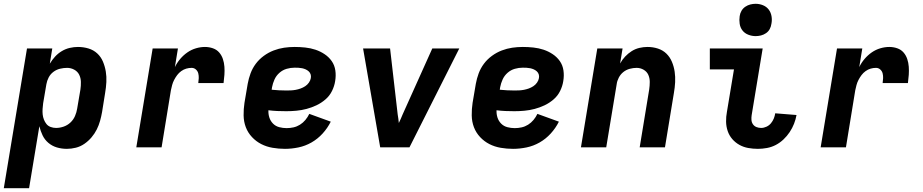

<svg xmlns="http://www.w3.org/2000/svg" viewBox="-33 -775 4853 1010"><path d="M-13 215 109 -520H242L229 -440Q241 -460 256.5 -477Q272 -494 292 -506Q312 -518 334 -523Q356 -528 377 -528Q406 -528 432.5 -520Q459 -512 478.5 -494Q498 -476 508.5 -451Q519 -426 523.5 -399Q528 -372 526.5 -343.5Q525 -315 520 -286L504 -186Q500 -163 493.5 -139.5Q487 -116 476 -94Q465 -72 448.5 -52.5Q432 -33 411 -18.5Q390 -4 366 2Q342 8 319 8Q291 8 266 0.5Q241 -7 221.5 -23.5Q202 -40 191 -63Q180 -86 174 -111L120 215ZM262 -102Q282 -102 302 -109Q322 -116 337.5 -130.5Q353 -145 361.5 -164.5Q370 -184 373 -204L390 -304Q393 -324 392.5 -344.5Q392 -365 383.5 -382Q375 -399 357.5 -408.5Q340 -418 320 -418Q302 -418 283 -413.5Q264 -409 248 -397Q232 -385 223 -367.5Q214 -350 211 -332L194 -232Q192 -217 191 -202Q190 -187 191.5 -173Q193 -159 198 -146Q203 -133 211.5 -122.5Q220 -112 233.5 -107Q247 -102 262 -102Z M684 0 770 -520H903L887 -422Q898 -445 915 -465Q932 -485 953 -499.5Q974 -514 998 -521Q1022 -528 1045 -528Q1067 -528 1087 -521Q1107 -514 1120 -499Q1133 -484 1139.5 -464.5Q1146 -445 1147.5 -424Q1149 -403 1147.5 -381.5Q1146 -360 1143 -338H1010Q1012 -351 1012.5 -364Q1013 -377 1010 -389Q1007 -401 997.5 -409.5Q988 -418 975 -418Q961 -418 947 -414Q933 -410 920.5 -401Q908 -392 899 -380Q890 -368 883 -354.5Q876 -341 872.5 -327.5Q869 -314 866 -300L817 0Z M1466 8Q1433 8 1401 2.5Q1369 -3 1341.5 -17Q1314 -31 1292.5 -54Q1271 -77 1260 -106Q1249 -135 1248.5 -168Q1248 -201 1253 -234L1270 -334Q1275 -362 1285 -389Q1295 -416 1312.5 -439.5Q1330 -463 1354.5 -481Q1379 -499 1406.5 -509.5Q1434 -520 1461.5 -524Q1489 -528 1517 -528Q1545 -528 1573 -525Q1601 -522 1626.5 -513.5Q1652 -505 1674.5 -490Q1697 -475 1712 -453.5Q1727 -432 1731 -404.5Q1735 -377 1730 -348Q1726 -322 1713.5 -296.5Q1701 -271 1679 -252Q1657 -233 1631.5 -221Q1606 -209 1579.5 -202Q1553 -195 1526 -192.5Q1499 -190 1473 -190Q1449 -190 1425.5 -191Q1402 -192 1379 -195Q1378 -175 1384 -156.5Q1390 -138 1403.5 -124.5Q1417 -111 1436 -106Q1455 -101 1475 -101Q1493 -101 1511 -105Q1529 -109 1545 -119Q1561 -129 1573.5 -144Q1586 -159 1594 -176L1707 -135Q1690 -101 1664 -72.5Q1638 -44 1605.5 -25.5Q1573 -7 1537 0.5Q1501 8 1466 8ZM1473 -299Q1485 -299 1497.5 -299.5Q1510 -300 1523 -302.5Q1536 -305 1548.5 -309.5Q1561 -314 1572.5 -321.5Q1584 -329 1592 -340.5Q1600 -352 1602 -364Q1604 -375 1601 -384Q1598 -393 1591 -399.5Q1584 -406 1575 -410Q1566 -414 1556.5 -416Q1547 -418 1537 -418.5Q1527 -419 1517 -419Q1496 -419 1475 -413Q1454 -407 1437 -392Q1420 -377 1411 -357Q1402 -337 1398 -316L1396 -303Q1416 -301 1434.5 -300Q1453 -299 1473 -299Z M1967 0 1877 -520H2019L2059 -173Q2061 -162 2062.5 -150.5Q2064 -139 2065 -128Q2070 -139 2075.5 -150.5Q2081 -162 2085 -173L2241 -520H2383L2121 0Z M2666 8Q2633 8 2601 2.5Q2569 -3 2541.5 -17Q2514 -31 2492.5 -54Q2471 -77 2460 -106Q2449 -135 2448.5 -168Q2448 -201 2453 -234L2470 -334Q2475 -362 2485 -389Q2495 -416 2512.5 -439.5Q2530 -463 2554.5 -481Q2579 -499 2606.5 -509.5Q2634 -520 2661.5 -524Q2689 -528 2717 -528Q2745 -528 2773 -525Q2801 -522 2826.5 -513.5Q2852 -505 2874.5 -490Q2897 -475 2912 -453.5Q2927 -432 2931 -404.5Q2935 -377 2930 -348Q2926 -322 2913.5 -296.5Q2901 -271 2879 -252Q2857 -233 2831.5 -221Q2806 -209 2779.5 -202Q2753 -195 2726 -192.5Q2699 -190 2673 -190Q2649 -190 2625.5 -191Q2602 -192 2579 -195Q2578 -175 2584 -156.5Q2590 -138 2603.5 -124.5Q2617 -111 2636 -106Q2655 -101 2675 -101Q2693 -101 2711 -105Q2729 -109 2745 -119Q2761 -129 2773.5 -144Q2786 -159 2794 -176L2907 -135Q2890 -101 2864 -72.5Q2838 -44 2805.5 -25.5Q2773 -7 2737 0.5Q2701 8 2666 8ZM2673 -299Q2685 -299 2697.5 -299.5Q2710 -300 2723 -302.5Q2736 -305 2748.5 -309.5Q2761 -314 2772.5 -321.5Q2784 -329 2792 -340.5Q2800 -352 2802 -364Q2804 -375 2801 -384Q2798 -393 2791 -399.5Q2784 -406 2775 -410Q2766 -414 2756.5 -416Q2747 -418 2737 -418.5Q2727 -419 2717 -419Q2696 -419 2675 -413Q2654 -407 2637 -392Q2620 -377 2611 -357Q2602 -337 2598 -316L2596 -303Q2616 -301 2634.5 -300Q2653 -299 2673 -299Z M3023 0 3109 -520H3242L3229 -441Q3240 -461 3255.5 -477.5Q3271 -494 3290 -506Q3309 -518 3330.5 -523Q3352 -528 3373 -528Q3402 -528 3428 -519.5Q3454 -511 3472.5 -493Q3491 -475 3501.5 -450Q3512 -425 3516 -398Q3520 -371 3518.5 -342.5Q3517 -314 3512 -286L3465 0H3332L3382 -304Q3385 -324 3385 -344Q3385 -364 3377.5 -381Q3370 -398 3353 -408Q3336 -418 3316 -418Q3298 -418 3279.5 -413Q3261 -408 3246 -396Q3231 -384 3222 -366.5Q3213 -349 3211 -332L3156 0Z M3954 8Q3928 8 3903 3.5Q3878 -1 3856.5 -13Q3835 -25 3819 -43.5Q3803 -62 3795 -85.5Q3787 -109 3786.5 -135Q3786 -161 3791 -187L3828 -410H3701V-520H3979L3921 -169Q3919 -156 3920 -143.5Q3921 -131 3928 -121Q3935 -111 3946.5 -106.5Q3958 -102 3971 -102Q3985 -102 3999 -108.5Q4013 -115 4022.5 -126.5Q4032 -138 4037.5 -151.5Q4043 -165 4045 -179L4157 -170Q4153 -147 4144 -124Q4135 -101 4121 -80Q4107 -59 4088.5 -41.5Q4070 -24 4048 -12.5Q4026 -1 4001.5 3.5Q3977 8 3954 8ZM3942 -585Q3922 -585 3903 -592.5Q3884 -600 3872.5 -615Q3861 -630 3858 -650Q3855 -670 3858 -690Q3860 -705 3867.5 -718Q3875 -731 3887.5 -739.5Q3900 -748 3914 -751.5Q3928 -755 3942 -755Q3962 -755 3980.5 -747.5Q3999 -740 4010.5 -725Q4022 -710 4025.5 -690Q4029 -670 4025 -650Q4023 -635 4016 -622Q4009 -609 3996.5 -600.5Q3984 -592 3970 -588.5Q3956 -585 3942 -585Z M4284 0 4370 -520H4503L4487 -422Q4498 -445 4515 -465Q4532 -485 4553 -499.5Q4574 -514 4598 -521Q4622 -528 4645 -528Q4667 -528 4687 -521Q4707 -514 4720 -499Q4733 -484 4739.5 -464.5Q4746 -445 4747.5 -424Q4749 -403 4747.5 -381.5Q4746 -360 4743 -338H4610Q4612 -351 4612.5 -364Q4613 -377 4610 -389Q4607 -401 4597.5 -409.5Q4588 -418 4575 -418Q4561 -418 4547 -414Q4533 -410 4520.5 -401Q4508 -392 4499 -380Q4490 -368 4483 -354.5Q4476 -341 4472.5 -327.5Q4469 -314 4466 -300L4417 0Z"/></svg>

Font: Iosevka Extrabold Extended
Style: Italic
Weight: 800
Width: 7
Italic angle: -9°
Monospace: yes
Designer: Belleve Invis
Foundry: Belleve Invis
Version: Version 32.5.0; ttfautohint (v1.8.4)